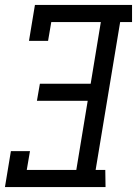

<svg xmlns="http://www.w3.org/2000/svg" viewBox="-20 -755 553 775"><path d="M0 0 24 -145H101L88 -69H288L334 -348H129L141 -417H346L387 -666H187L174 -590H97L121 -735H513V-666H465L366 -69H405L406 0Z"/></svg>

Font: Iosevka QP
Style: Italic
Weight: 400
Italic angle: -9°
Designer: Belleve Invis
Foundry: Belleve Invis
Version: Version 20.0.0; ttfautohint (v1.8.4)